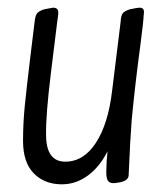

<svg xmlns="http://www.w3.org/2000/svg" viewBox="-20 -470 419 500"><path d="M141 10Q96 10 68 -18.5Q40 -47 40 -103Q40 -149 44.5 -194Q49 -239 59 -322L70 -412Q72 -431 77.5 -436.5Q83 -442 96 -446Q116 -450 118 -450Q127 -450 130 -445Q133 -440 131 -428L128 -405Q126 -390 112.5 -279.5Q99 -169 100 -119Q100 -49 150 -49Q198 -49 230 -98.5Q262 -148 272 -234L294 -412Q295 -431 300.5 -436.5Q306 -442 319 -446Q339 -450 343 -450Q351 -450 353.5 -445.5Q356 -441 354 -429Q354 -418 346 -356Q332 -252 323 -158Q319 -109 315 -13Q314 1 291 5Q279 7 276 7Q264 7 260 -1Q256 -9 257 -30Q257 -48 260 -76Q240 -36 209 -13Q178 10 141 10Z"/></svg>

Font: Farsan
Style: Regular
Weight: 400
Version: Version 1.001g;PS 1.001;hotconv 1.0.86;makeotf.lib2.5.63406 